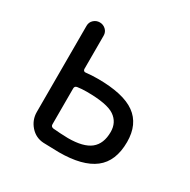

<svg xmlns="http://www.w3.org/2000/svg" viewBox="-125 -637 751 760"><g transform="rotate(30 250.0 -257.0)"><path d="M161.1 -240.2V-76.2Q161.1 -65.4 172.9 -63.5Q204.1 -60.5 241.2 -59.6Q311.5 -59.6 343.8 -85.4Q376 -111.3 376 -165Q376 -209 341.8 -232.4Q307.6 -255.9 213.9 -255.9Q191.4 -255.9 171.9 -252.9Q161.1 -251 161.1 -240.2ZM167 4.9Q130.9 2.9 106.9 -24.4Q83 -51.8 83 -87.9V-481.4Q83 -498 94.7 -508.8Q106.4 -519.5 122.1 -519.5Q137.7 -519.5 149.4 -508.8Q161.1 -498 161.1 -481.4V-329.1Q161.1 -324.2 164.6 -321.3Q168 -318.4 172.9 -319.3Q198.2 -322.3 226.6 -322.3Q343.8 -322.3 397.9 -283.2Q452.1 -244.1 452.1 -163.1Q452.1 -75.2 398.9 -34.2Q345.7 6.8 238.3 6.8Q216.8 6.8 167 4.9Z"/></g></svg>

Font: Rounded-X Mgen+ 1m regular
Style: Regular
Weight: 400
Designer: [Source Han Sans]
Ryoko NISHIZUKA  (kana & ideographs); Paul D. Hunt (Latin, Greek & Cyrillic); Wenlong ZHANG  (bopomofo
Version: Version 1.059.20150602